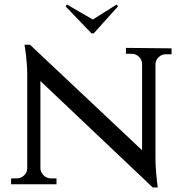

<svg xmlns="http://www.w3.org/2000/svg" viewBox="-20 -811 819 846"><path d="M393 -664H383L269 -783L275 -791L389 -725L494 -791L500 -783ZM736 -598V-572H712Q693 -572 680 -560Q667 -548 665 -531V-117Q665 -94 666.5 -70.5Q668 -47 670 -28Q672 -6 675 15H653L158 -454V-68Q160 -50 173 -37.5Q186 -25 204 -25H229V1H29V-25H54Q72 -25 85.5 -37.5Q99 -50 100 -68V-484Q100 -508 98 -531.5Q96 -555 94 -573Q91 -594 88 -614H112L606 -149V-533Q604 -550 591 -562Q578 -574 560 -574H535V-600Z"/></svg>

Font: Constantine
Style: Regular
Weight: 400
Designer: Dukom Design
Version: Version 1.001;PS 001.001;hotconv 1.0.56;makeotf.lib2.0.21325